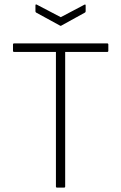

<svg xmlns="http://www.w3.org/2000/svg" viewBox="-20 -852 550 872"><path d="M239 0Q234 0 234 -5V-616H45Q39 -616 39 -621V-650Q39 -655 45 -655H466Q472 -655 472 -650V-621Q472 -616 466 -616H276V-5Q276 0 271 0ZM252 -736 144 -795Q141 -797 141 -801V-827Q141 -834 147 -831L256 -774L364 -831Q369 -833 369 -827V-801Q369 -797 366 -795L259 -736Q256 -733 252 -736Z"/></svg>

Font: Sofia Sans Semi Condensed ExtraLight
Style: Regular
Weight: 250
Version: Version 4.100